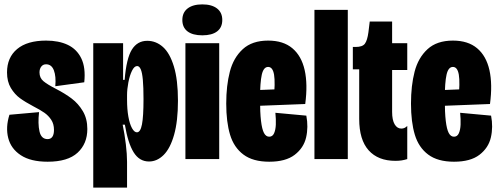

<svg xmlns="http://www.w3.org/2000/svg" viewBox="-20 -725 2276 875"><path d="M23 -202 158 -214Q152 -161 160 -126Q168 -91 197 -91Q211 -91 218.5 -101.5Q226 -112 226 -133Q226 -160 213.5 -179Q201 -198 182.5 -211Q164 -224 131 -241Q95 -260 71 -277.5Q47 -295 29.5 -324Q12 -353 12 -395Q12 -463 58 -501.5Q104 -540 190 -540Q248 -540 289 -520.5Q330 -501 350.5 -459Q371 -417 364 -350L232 -332Q236 -377 225.5 -404.5Q215 -432 190 -432Q176 -432 168 -421.5Q160 -411 160 -395Q160 -370 178 -355Q196 -340 235 -320Q276 -299 306.5 -276Q337 -253 357.5 -218.5Q378 -184 378 -137Q378 -70 333.5 -29Q289 12 197 12Q120 12 75 -17.5Q30 -47 17.5 -96Q5 -145 23 -202Z M405 -265V-528H541V-361H548Q556 -459 581 -499Q606 -539 651 -539Q691 -539 722.5 -511Q754 -483 772.5 -422Q791 -361 791 -266Q791 -173 773.5 -111Q756 -49 726 -19Q696 11 659 11Q615 11 589 -31Q563 -73 549 -157H539Q548 -113 553.5 -67.5Q559 -22 559 13V130H405ZM634 -273Q634 -328 631 -361Q628 -394 621.5 -409Q615 -424 605 -424Q592 -424 581.5 -402.5Q571 -381 565 -349.5Q559 -318 559 -292V-270Q559 -227 565 -193.5Q571 -160 581.5 -141Q592 -122 604 -122Q620 -122 627 -158Q634 -194 634 -273Z M825 -528H979V0H825ZM811 -634Q811 -668 835 -686.5Q859 -705 902 -705Q945 -705 969 -686.5Q993 -668 993 -634Q993 -600 969.5 -582Q946 -564 902 -564Q858 -564 834.5 -582Q811 -600 811 -634Z M1011 -253Q1011 -335 1027.5 -398.5Q1044 -462 1086.5 -501Q1129 -540 1202 -540Q1271 -540 1312.5 -505Q1354 -470 1368.5 -405.5Q1383 -341 1371 -251L1113 -241V-313L1241 -318L1227 -268Q1235 -349 1229 -384.5Q1223 -420 1202 -420Q1181 -420 1173 -384.5Q1165 -349 1165 -274Q1165 -212 1169.5 -174Q1174 -136 1183 -119Q1192 -102 1207 -102Q1222 -102 1229 -117.5Q1236 -133 1237 -157Q1238 -181 1235 -211L1376 -198Q1386 -146 1375 -98.5Q1364 -51 1323 -19.5Q1282 12 1207 12Q1133 12 1089.5 -20.5Q1046 -53 1028.5 -111Q1011 -169 1011 -253Z M1413 -680H1565V0H1413Z M1617 -183V-409H1588V-511H1601Q1632 -511 1643 -526Q1654 -541 1659 -578L1665 -627H1767V-528H1836V-406H1767V-215Q1767 -178 1778.5 -158.5Q1790 -139 1809 -139Q1817 -139 1823.5 -142Q1830 -145 1836 -151V0Q1823 4 1810.5 6Q1798 8 1782 8Q1703 8 1660 -40Q1617 -88 1617 -183Z M1853 -253Q1853 -335 1869.5 -398.5Q1886 -462 1928.5 -501Q1971 -540 2044 -540Q2113 -540 2154.5 -505Q2196 -470 2210.5 -405.5Q2225 -341 2213 -251L1955 -241V-313L2083 -318L2069 -268Q2077 -349 2071 -384.5Q2065 -420 2044 -420Q2023 -420 2015 -384.5Q2007 -349 2007 -274Q2007 -212 2011.5 -174Q2016 -136 2025 -119Q2034 -102 2049 -102Q2064 -102 2071 -117.5Q2078 -133 2079 -157Q2080 -181 2077 -211L2218 -198Q2228 -146 2217 -98.5Q2206 -51 2165 -19.5Q2124 12 2049 12Q1975 12 1931.5 -20.5Q1888 -53 1870.5 -111Q1853 -169 1853 -253Z"/></svg>

Font: Bricolage Grotesque 96pt Condensed ExBd
Style: Regular
Weight: 800
Width: 3
Designer: Mathieu Triay
Foundry: Atelier Triay
Version: Version 1.001;Glyphs 3.2 (3207)